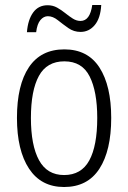

<svg xmlns="http://www.w3.org/2000/svg" viewBox="-20 -740 514 770"><path d="M426 -267Q426 -136 378.5 -63Q331 10 237 10Q145 10 96.5 -63.5Q48 -137 48 -267Q48 -399 96 -470.5Q144 -542 238 -542Q332 -542 379 -469Q426 -396 426 -267ZM104 -267Q104 -157 136.5 -97.5Q169 -38 237 -38Q306 -38 338 -96.5Q370 -155 370 -267Q370 -373 339.5 -433.5Q309 -494 238 -494Q168 -494 136 -435.5Q104 -377 104 -267ZM88 -611Q92 -661 113 -690Q134 -719 171 -719Q192 -719 209 -709.5Q226 -700 241.5 -687.5Q257 -675 272 -665.5Q287 -656 303 -656Q341 -656 350 -720H386Q383 -667 360 -639.5Q337 -612 303 -612Q276 -612 254 -627.5Q232 -643 212 -659Q192 -675 172 -675Q155 -675 142 -659.5Q129 -644 125 -611Z"/></svg>

Font: Noto Sans Gurmukhi UI Condensed Light
Style: Regular
Weight: 300
Width: 3
Designer: Jelle Bosma - Monotype Design Team
Foundry: Monotype Imaging Inc.
Version: Version 2.004; ttfautohint (v1.8.4.7-5d5b)